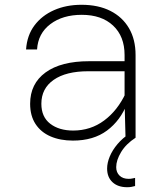

<svg xmlns="http://www.w3.org/2000/svg" viewBox="-20 -576 690 803"><path d="M505 0 501 -150V-346Q501 -424 453 -469Q405 -514 322 -514Q242 -514 190.5 -475Q139 -436 135 -369H89Q93 -428 124 -469.5Q155 -511 206 -533.5Q257 -556 321 -556Q391 -556 441.5 -530.5Q492 -505 519.5 -458Q547 -411 547 -346V0ZM285 12Q232 12 191.5 -5.5Q151 -23 128.5 -57.5Q106 -92 106 -142Q106 -226 170.5 -273Q235 -320 353 -320H513V-278H349Q256 -278 204.5 -242Q153 -206 153 -142Q153 -87 190 -58.5Q227 -30 286 -30Q359 -30 415.5 -72Q472 -114 506 -187L512 -144Q484 -72 427.5 -30Q371 12 285 12ZM545 202Q537 204 530 205.5Q523 207 512 207Q473 207 450.5 186Q428 165 428 129Q428 105 439 78.5Q450 52 471.5 26.5Q493 1 523 -18L547 0Q507 26 486.5 60Q466 94 466 123Q466 145 480 158.5Q494 172 518 172Q527 172 533 170.5Q539 169 545 168Z"/></svg>

Font: Azeret Mono Thin
Style: Regular
Weight: 100
Designer: Martin Vácha
Foundry: Displaay
Version: Version 1.002